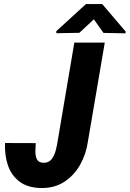

<svg xmlns="http://www.w3.org/2000/svg" viewBox="-20 -922 643 952"><path d="M265.6 -220.7 348.6 -710.9H499.5L416 -221.2Q407.7 -159.7 377.9 -106.2Q348.1 -52.7 298.8 -20.5Q249.5 11.7 182.1 10.3Q116.2 8.8 76.2 -22Q36.1 -52.7 19.3 -102.5Q2.4 -152.3 4.9 -212.9L157.2 -212.4Q156.2 -195.3 155.5 -172.9Q154.8 -150.4 162.6 -133.1Q170.4 -115.7 195.3 -114.7Q221.7 -114.3 235.8 -132.6Q250 -150.9 256.3 -176Q262.7 -201.2 265.6 -220.7ZM486.8 -901.9 602.5 -766.1V-756.8L493.2 -758.8L445.3 -826.2L373.5 -759.3L259.3 -757.3V-767.6L406.2 -901.9Z"/></svg>

Font: Roboto Condensed ExtraBold
Style: Italic
Weight: 800
Italic angle: -12°
Designer: Christian Robertson
Foundry: Google
Version: Version 3.008; 2023